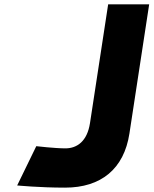

<svg xmlns="http://www.w3.org/2000/svg" viewBox="-20 -845 704 880"><path d="M663.7 -825H475.7L392.5 -281C379.8 -198 333.7 -165 279.7 -165C231.7 -165 146.3 -175 146.3 -175L58.7 5C58.7 5 160.2 15 278.2 15C443.2 15 548.4 -71 573.2 -233Z"/></svg>

Font: Sztylet
Style: BdObl
Weight: 700
Foundry: Cannot Into Space Fonts, PlusOne Fonts
Version: Version 0.12